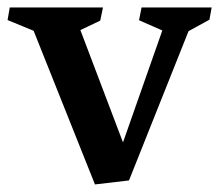

<svg xmlns="http://www.w3.org/2000/svg" viewBox="-34 -484 587 515"><path d="M533.7 -463.9 527.8 -431.2 471.7 -400.4 312 0 220.7 10.7 56.2 -401.4 -13.7 -430.2 -7.8 -463.9H242.2L234.9 -428.7L181.6 -403.3L295.9 -102.1L401.4 -402.3L338.9 -429.7L345.7 -463.9Z"/></svg>

Font: Vesper Libre Medium
Style: Regular
Weight: 500
Designer: Robert Keller & Kimya Gandhi
Foundry: Mota Italic
Version: Version 1.058